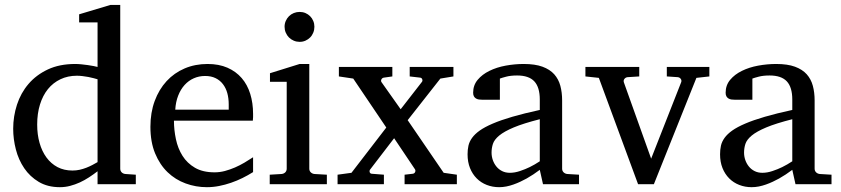

<svg xmlns="http://www.w3.org/2000/svg" viewBox="-20 -757 3454 789"><path d="M380.9 -431.2Q374.5 -433.1 364.5 -435.8Q354.5 -438.5 343 -440.7Q331.5 -442.9 319.1 -444.3Q306.6 -445.8 295.9 -445.8Q258.8 -445.8 228.5 -431.4Q198.2 -417 177 -390.9Q155.8 -364.7 144.3 -327.6Q132.8 -290.5 132.8 -245.1Q132.8 -204.1 142.6 -169.7Q152.3 -135.3 170.9 -109.9Q189.5 -84.5 216.3 -70.3Q243.2 -56.2 277.8 -56.2Q293 -56.2 307.1 -59.3Q321.3 -62.5 334.5 -67.6Q347.7 -72.8 359.4 -78.9Q371.1 -85 380.9 -90.8ZM380.9 0V-53.2Q363.8 -40 345.5 -28.1Q327.1 -16.1 307.9 -7.3Q288.6 1.5 268.3 6.8Q248 12.2 226.1 12.2Q175.8 12.2 139.4 -9.5Q103 -31.2 79.6 -65.7Q56.2 -100.1 45.2 -142.8Q34.2 -185.5 34.2 -228Q34.2 -278.8 49.8 -326.9Q65.4 -375 97.2 -412.1Q128.9 -449.2 176.8 -471.7Q224.6 -494.1 289.1 -494.1Q300.8 -494.1 314.5 -492.7Q328.1 -491.2 341.1 -489.5Q354 -487.8 364.5 -485.6Q375 -483.4 380.9 -481.9V-665H305.2V-698.2L434.1 -736.8H474.1V-64Q474.1 -54.7 480 -48.8Q485.8 -43 495.1 -42L538.1 -39.1V0Z M1020 -49.8Q999 -36.6 976.3 -25.4Q953.6 -14.2 929.4 -5.9Q905.3 2.4 880.4 7.3Q855.5 12.2 830.1 12.2Q784.7 12.2 742.7 -3.2Q700.7 -18.6 668.7 -49.3Q636.7 -80.1 617.4 -126.7Q598.1 -173.3 598.1 -235.8Q598.1 -294.4 615.7 -342Q633.3 -389.6 664.6 -423.6Q695.8 -457.5 738.8 -475.8Q781.7 -494.1 833 -494.1Q879.4 -494.1 914.6 -478.8Q949.7 -463.4 973.1 -436.3Q996.6 -409.2 1008.3 -371.3Q1020 -333.5 1020 -289.1V-275.9Q1020 -268.1 1019 -261.2H694.8Q694.8 -223.1 702.9 -185.1Q710.9 -147 730 -116.7Q749 -86.4 781.2 -67.6Q813.5 -48.8 861.8 -48.8Q883.3 -48.8 904.3 -54.4Q925.3 -60.1 945.6 -68.8Q965.8 -77.6 984.4 -88.6Q1002.9 -99.6 1020 -110.8ZM919.9 -328.1Q919.9 -353 914.1 -374.3Q908.2 -395.5 896.2 -411.1Q884.3 -426.8 866 -435.8Q847.7 -444.8 822.8 -444.8Q797.9 -444.8 776.4 -435.3Q754.9 -425.8 738.5 -407.7Q722.2 -389.6 712.2 -364Q702.1 -338.4 700.2 -306.2H919.9Z M1088.4 0V-39.1L1137.2 -42Q1146.5 -43 1152.3 -48.8Q1158.2 -54.7 1158.2 -64V-420.9H1089.4V-456.1L1211.4 -494.1H1251V-64Q1251 -54.7 1257.1 -48.8Q1263.2 -43 1272 -42L1323.2 -39.1V0ZM1272 -647Q1272 -634.3 1267.3 -622.8Q1262.7 -611.3 1254.4 -603Q1246.1 -594.7 1235.1 -589.8Q1224.1 -585 1211.4 -585Q1198.7 -585 1187.3 -589.8Q1175.8 -594.7 1167.5 -603Q1159.2 -611.3 1154.3 -622.8Q1149.4 -634.3 1149.4 -647Q1149.4 -659.7 1154.3 -670.9Q1159.2 -682.1 1167.5 -690.4Q1175.8 -698.7 1187.3 -703.4Q1198.7 -708 1211.4 -708Q1224.1 -708 1235.1 -703.4Q1246.1 -698.7 1254.4 -690.4Q1262.7 -682.1 1267.3 -670.9Q1272 -659.7 1272 -647Z M1642.6 0V-39.1L1676.3 -43Q1683.1 -43.9 1685.8 -49.8Q1688.5 -55.7 1685.5 -61L1599.6 -189L1501.5 -61Q1497.6 -56.6 1499 -50.3Q1500.5 -43.9 1507.3 -43L1557.6 -39.1V0H1367.2V-39.1L1424.3 -46.9L1567.4 -232.9L1431.6 -434.1L1372.6 -442.9V-481.9H1592.3V-442.9L1557.6 -438Q1550.8 -437 1547.6 -431.2Q1544.4 -425.3 1547.4 -419.9L1626.5 -308.1L1713.4 -419.9Q1717.3 -424.3 1715.3 -430.7Q1713.4 -437 1706.5 -438L1663.6 -442.9V-481.9H1843.3V-442.9L1789.6 -434.1L1655.3 -263.2L1803.2 -46.9L1857.4 -39.1V0Z M2198.2 -267.1Q2130.9 -250 2091.3 -233.4Q2051.8 -216.8 2031.5 -200Q2011.2 -183.1 2005.6 -165.8Q2000 -148.4 2000 -129.9Q2000 -114.3 2005.1 -99.4Q2010.3 -84.5 2019.8 -72.8Q2029.3 -61 2043.2 -54Q2057.1 -46.9 2075.2 -46.9Q2095.2 -46.9 2116.9 -54.2Q2138.7 -61.5 2156.7 -70.3Q2177.7 -80.6 2198.2 -94.2ZM2211.4 0 2198.2 -59.1Q2171.9 -39.1 2144 -23.4Q2131.8 -16.6 2118.2 -10.3Q2104.5 -3.9 2090.1 1.2Q2075.7 6.3 2060.8 9.3Q2045.9 12.2 2031.2 12.2Q2003.9 12.2 1980.2 2.9Q1956.5 -6.3 1939 -23.9Q1921.4 -41.5 1911.4 -66.4Q1901.4 -91.3 1901.4 -123Q1901.4 -141.6 1905 -158.2Q1908.7 -174.8 1919.9 -190.4Q1931.2 -206.1 1951.4 -220.5Q1971.7 -234.9 2004.6 -249Q2037.6 -263.2 2085.2 -277.1Q2132.8 -291 2198.2 -305.2V-348.1Q2198.2 -398.4 2175.8 -422.6Q2153.3 -446.8 2105 -446.8Q2078.6 -446.8 2060.1 -441.9Q2041.5 -437 2034.2 -434.1V-347.2H1961.4Q1954.6 -347.2 1948 -348.1Q1941.4 -349.1 1936 -352.3Q1930.7 -355.5 1927.5 -361.1Q1924.3 -366.7 1924.3 -376Q1924.3 -406.7 1942.9 -429Q1961.4 -451.2 1991.2 -465.8Q2021 -480.5 2058.1 -487.3Q2095.2 -494.1 2132.3 -494.1Q2178.7 -494.1 2209.2 -482.9Q2239.7 -471.7 2257.6 -451.7Q2275.4 -431.6 2282.7 -404.3Q2290 -377 2290 -344.2V-64Q2290 -54.7 2296.1 -48.8Q2302.2 -43 2311 -42L2359.4 -39.1V0Z M2841.8 -437 2667 0H2602.1L2440.9 -437L2385.7 -442.9V-481.9H2606.9V-442.9L2559.1 -439.9Q2550.8 -439 2545.9 -432.6Q2541 -426.3 2543.9 -418L2655.8 -105L2778.8 -418Q2782.2 -425.8 2777.8 -432.4Q2773.4 -439 2765.1 -439.9L2720.2 -442.9V-481.9H2895V-442.9Z M3235.8 -267.1Q3168.5 -250 3128.9 -233.4Q3089.4 -216.8 3069.1 -200Q3048.8 -183.1 3043.2 -165.8Q3037.6 -148.4 3037.6 -129.9Q3037.6 -114.3 3042.7 -99.4Q3047.9 -84.5 3057.4 -72.8Q3066.9 -61 3080.8 -54Q3094.7 -46.9 3112.8 -46.9Q3132.8 -46.9 3154.5 -54.2Q3176.3 -61.5 3194.3 -70.3Q3215.3 -80.6 3235.8 -94.2ZM3249 0 3235.8 -59.1Q3209.5 -39.1 3181.6 -23.4Q3169.4 -16.6 3155.8 -10.3Q3142.1 -3.9 3127.7 1.2Q3113.3 6.3 3098.4 9.3Q3083.5 12.2 3068.8 12.2Q3041.5 12.2 3017.8 2.9Q2994.1 -6.3 2976.6 -23.9Q2959 -41.5 2949 -66.4Q2939 -91.3 2939 -123Q2939 -141.6 2942.6 -158.2Q2946.3 -174.8 2957.5 -190.4Q2968.8 -206.1 2989 -220.5Q3009.3 -234.9 3042.2 -249Q3075.2 -263.2 3122.8 -277.1Q3170.4 -291 3235.8 -305.2V-348.1Q3235.8 -398.4 3213.4 -422.6Q3190.9 -446.8 3142.6 -446.8Q3116.2 -446.8 3097.7 -441.9Q3079.1 -437 3071.8 -434.1V-347.2H2999Q2992.2 -347.2 2985.6 -348.1Q2979 -349.1 2973.6 -352.3Q2968.3 -355.5 2965.1 -361.1Q2961.9 -366.7 2961.9 -376Q2961.9 -406.7 2980.5 -429Q2999 -451.2 3028.8 -465.8Q3058.6 -480.5 3095.7 -487.3Q3132.8 -494.1 3169.9 -494.1Q3216.3 -494.1 3246.8 -482.9Q3277.3 -471.7 3295.2 -451.7Q3313 -431.6 3320.3 -404.3Q3327.6 -377 3327.6 -344.2V-64Q3327.6 -54.7 3333.7 -48.8Q3339.8 -43 3348.6 -42L3397 -39.1V0Z"/></svg>

Font: Charis SIL Phon
Style: Regular
Weight: 400
Foundry: SIL International
Version: Version 5.000